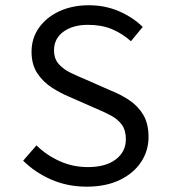

<svg xmlns="http://www.w3.org/2000/svg" viewBox="-20 -688 640 720"><path d="M304.8 12Q233.3 12 172.5 -14.5Q111.6 -41 66.8 -85.4L116.7 -142.8Q154.4 -105.9 203.8 -83.7Q253.3 -61.4 309.3 -61.4Q376.7 -61.4 414.4 -90.4Q452 -119.4 452 -165.2Q452 -200 436.6 -220.7Q421.2 -241.5 394.5 -255.6Q367.8 -269.7 334 -283.6L239.8 -325.1Q207.2 -338.5 174.4 -359.5Q141.7 -380.6 120 -413.2Q98.3 -445.9 98.3 -494.1Q98.3 -544.4 125.9 -583.6Q153.4 -622.8 202.1 -645.6Q250.8 -668.3 313.5 -668.3Q374.6 -668.3 426.8 -645.6Q479 -622.8 515.2 -587L471 -533.4Q439.1 -562 400.2 -578.5Q361.2 -594.9 309.8 -594.9Q253.4 -594.9 218 -569.2Q182.6 -543.6 182.6 -499.1Q182.6 -467.6 200.3 -447.8Q218 -428 245.1 -414.9Q272.2 -401.8 299.8 -390.5L391.8 -350Q432.7 -334 465.7 -311.7Q498.7 -289.4 517.9 -256.4Q537 -223.3 537 -174.5Q537 -122.7 508.9 -80.2Q480.8 -37.8 428.8 -12.9Q376.8 12 304.8 12Z"/></svg>

Font: Source Code Pro ExtraLight
Style: Regular
Weight: 200
Monospace: yes
Designer: Paul D. Hunt, Teo Tuominen
Foundry: Adobe
Version: Version 1.026;hotconv 1.1.0;makeotfexe 2.6.0